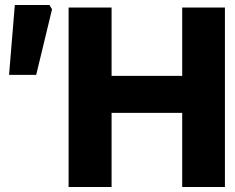

<svg xmlns="http://www.w3.org/2000/svg" viewBox="-20 -744 936 764"><path d="M253 -714H424V-442H705V-714H875V0H705V-295H424V0H253ZM39 -724H177L187 -707L124 -446H16Z"/></svg>

Font: Nebula Sans Bold
Style: Regular
Weight: 700
Designer: Paul D. Hunt for Adobe (as Source Sans)
Foundry: Nebula Entertainment & Broadcasting LLC
Version: Version 1.010